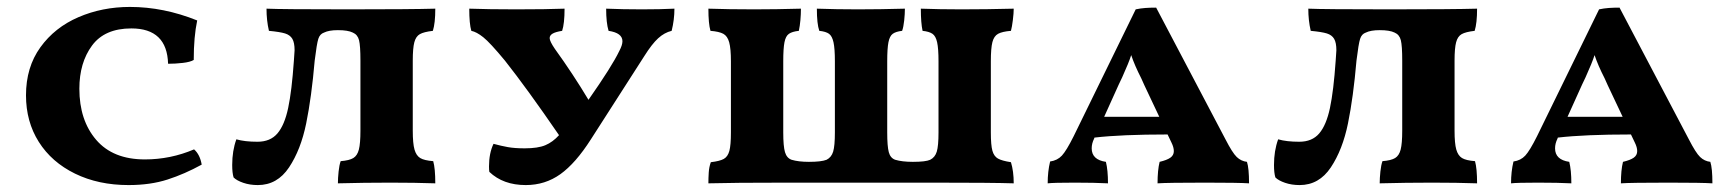

<svg xmlns="http://www.w3.org/2000/svg" viewBox="-20 -527 4998 554"><path d="M539 -354Q529 -348 507.5 -345.5Q486 -343 465 -343Q462 -445 359 -445Q282 -445 245.5 -395.5Q209 -346 209 -271Q209 -180 257.5 -123.5Q306 -67 398 -67Q472 -67 540 -96Q557 -81 562 -52Q513 -25 463.5 -9Q414 7 351 7Q264 7 196.5 -26Q129 -59 92 -117.5Q55 -176 55 -252Q55 -333 96.5 -390.5Q138 -448 206.5 -477.5Q275 -507 355 -507Q452 -507 549 -468Q539 -421 539 -354Z M654 -15Q650 -28 650 -51Q650 -92 662 -125Q686 -118 723 -118Q760 -118 780.5 -142Q801 -166 811.5 -215.5Q822 -265 828 -352Q830 -376 830 -382Q830 -404 823.5 -415Q817 -426 802.5 -430.5Q788 -435 756 -438Q749 -468 749 -502Q793 -500 984 -500Q1166 -500 1236 -502Q1236 -460 1229 -438Q1203 -435 1191.5 -428.5Q1180 -422 1175.5 -405Q1171 -388 1171 -352V-150Q1171 -113 1176 -95.5Q1181 -78 1192.5 -71Q1204 -64 1230 -62Q1236 -41 1236 2Q1178 0 1106 0Q1031 0 955 2Q955 -13 957 -32Q959 -51 963 -62Q988 -64 999.5 -71Q1011 -78 1015.5 -95.5Q1020 -113 1020 -150V-352Q1020 -395 1016 -411Q1012 -427 998 -433Q984 -440 955 -440Q929 -440 915 -433Q903 -429 898.5 -415Q894 -401 888 -352Q879 -247 863.5 -171Q848 -95 814 -44Q780 7 724 7Q701 7 682 0.5Q663 -6 654 -15Z M1926 -502Q1926 -470 1918 -438Q1897 -433 1879 -416.5Q1861 -400 1839 -365L1685 -125Q1641 -56 1597 -24.5Q1553 7 1497 7Q1432 7 1392 -31Q1391 -36 1391 -47Q1391 -85 1404 -112Q1426 -106 1445.5 -102.5Q1465 -99 1494 -99Q1532 -99 1553.5 -108Q1575 -117 1593 -137Q1501 -271 1437 -352Q1394 -404 1374.5 -419.5Q1355 -435 1340 -438Q1334 -458 1334 -502Q1390 -500 1469 -500Q1557 -500 1609 -502Q1609 -459 1602 -438Q1583 -435 1574.5 -430Q1566 -425 1566 -417Q1566 -408 1581 -386Q1633 -314 1678 -239Q1746 -336 1767 -380Q1776 -397 1776 -408Q1776 -432 1736 -438Q1729 -461 1729 -502Q1777 -500 1832 -500Q1886 -500 1926 -502Z M2031 -59Q2057 -62 2068.5 -68.5Q2080 -75 2084.5 -91.5Q2089 -108 2089 -145V-350Q2089 -387 2084 -405Q2079 -423 2067 -429.5Q2055 -436 2030 -438Q2024 -459 2024 -502Q2082 -500 2156 -500Q2219 -500 2291 -502Q2291 -486 2289.5 -469Q2288 -452 2285 -438Q2266 -436 2256.5 -429.5Q2247 -423 2243.5 -405Q2240 -387 2240 -350V-145Q2240 -105 2245 -88Q2250 -71 2264 -66Q2284 -60 2314 -60Q2350 -60 2365 -66Q2379 -73 2384 -89.5Q2389 -106 2389 -145V-350Q2389 -387 2385 -405Q2381 -423 2372 -429.5Q2363 -436 2344 -438Q2337 -458 2337 -502Q2393 -500 2455 -500Q2519 -500 2591 -502Q2591 -487 2589 -468Q2587 -449 2583 -438Q2565 -436 2556 -429.5Q2547 -423 2543.5 -405Q2540 -387 2540 -350V-145Q2540 -105 2544.5 -88Q2549 -71 2563 -66Q2583 -60 2614 -60Q2651 -60 2664 -66Q2678 -73 2683 -89.5Q2688 -106 2688 -145V-350Q2688 -387 2684 -405Q2680 -423 2670.5 -429.5Q2661 -436 2642 -438Q2637 -461 2637 -502Q2691 -500 2754 -500Q2827 -500 2905 -502Q2905 -489 2902.5 -469Q2900 -449 2897 -438Q2872 -436 2860 -429.5Q2848 -423 2843.5 -405.5Q2839 -388 2839 -350V-145Q2839 -108 2843.5 -92Q2848 -76 2859.5 -69.5Q2871 -63 2897 -59Q2905 -33 2905 2Q2843 0 2671 0H2251Q2094 0 2024 2Q2024 -13 2025 -29Q2026 -45 2031 -59Z M3584 2Q3554 0 3458 0Q3349 0 3320 2Q3320 -36 3326 -60Q3347 -65 3357 -72Q3367 -79 3367 -91Q3367 -102 3360 -116L3349 -139Q3216 -139 3138 -130L3137 -127Q3130 -113 3130 -99Q3130 -66 3171 -60Q3177 -36 3177 2Q3139 0 3081 0Q3020 0 3003 2Q3003 -32 3010 -61Q3031 -64 3044 -78Q3057 -92 3078 -134L3257 -500Q3271 -503 3285 -504Q3299 -505 3316 -505L3516 -125Q3536 -86 3548.5 -74Q3561 -62 3578 -60Q3584 -42 3584 2ZM3325 -190 3282 -281 3273 -301Q3254 -338 3244 -368Q3237 -346 3218 -304L3208 -283L3166 -190Z M3660 -15Q3656 -28 3656 -51Q3656 -92 3668 -125Q3692 -118 3729 -118Q3766 -118 3786.5 -142Q3807 -166 3817.5 -215.5Q3828 -265 3834 -352Q3836 -376 3836 -382Q3836 -404 3829.5 -415Q3823 -426 3808.5 -430.5Q3794 -435 3762 -438Q3755 -468 3755 -502Q3799 -500 3990 -500Q4172 -500 4242 -502Q4242 -460 4235 -438Q4209 -435 4197.5 -428.5Q4186 -422 4181.5 -405Q4177 -388 4177 -352V-150Q4177 -113 4182 -95.5Q4187 -78 4198.5 -71Q4210 -64 4236 -62Q4242 -41 4242 2Q4184 0 4112 0Q4037 0 3961 2Q3961 -13 3963 -32Q3965 -51 3969 -62Q3994 -64 4005.5 -71Q4017 -78 4021.5 -95.5Q4026 -113 4026 -150V-352Q4026 -395 4022 -411Q4018 -427 4004 -433Q3990 -440 3961 -440Q3935 -440 3921 -433Q3909 -429 3904.5 -415Q3900 -401 3894 -352Q3885 -247 3869.5 -171Q3854 -95 3820 -44Q3786 7 3730 7Q3707 7 3688 0.5Q3669 -6 3660 -15Z M4921 2Q4891 0 4795 0Q4686 0 4657 2Q4657 -36 4663 -60Q4684 -65 4694 -72Q4704 -79 4704 -91Q4704 -102 4697 -116L4686 -139Q4553 -139 4475 -130L4474 -127Q4467 -113 4467 -99Q4467 -66 4508 -60Q4514 -36 4514 2Q4476 0 4418 0Q4357 0 4340 2Q4340 -32 4347 -61Q4368 -64 4381 -78Q4394 -92 4415 -134L4594 -500Q4608 -503 4622 -504Q4636 -505 4653 -505L4853 -125Q4873 -86 4885.5 -74Q4898 -62 4915 -60Q4921 -42 4921 2ZM4662 -190 4619 -281 4610 -301Q4591 -338 4581 -368Q4574 -346 4555 -304L4545 -283L4503 -190Z"/></svg>

Font: Vollkorn SC
Style: Bold
Weight: 700
Designer: Friedrich Althausen
Foundry: Friedrich Althausen
Version: Version 4.015